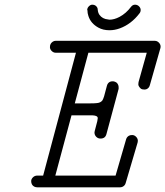

<svg xmlns="http://www.w3.org/2000/svg" viewBox="-20 -797 705 819"><path d="M386 -774Q397 -767 397 -755Q398 -743 404 -734Q417 -716 441 -714L447 -713Q467 -713 490 -725Q518 -740 539 -768Q546 -777 556 -777Q566 -777 573 -770Q580 -763 580 -754.5Q580 -746 575 -740Q540 -694 491 -676Q469 -668 447 -668Q420 -668 400 -679Q367 -697 357 -729Q353 -741 353 -753Q353 -754 352 -754Q352 -763 359 -770Q366 -777 373.5 -777Q381 -777 386 -774ZM218 -572Q208 -572 200.5 -579.5Q193 -587 193 -596Q193 -605 196.5 -610.5Q200 -616 205.5 -619.5Q211 -623 218 -623H640Q647 -623 652.5 -619.5Q658 -616 661.5 -610.5Q665 -605 665 -599.5Q665 -594 664 -591L619 -433Q616 -422 606 -417Q601 -415 596 -415Q591 -415 587 -416Q583 -417 580 -419.5Q577 -422 575 -425Q570 -431 570 -437Q570 -443 571 -447L606 -572H357L299 -356H362Q382 -356 391 -357Q409 -358 417 -369Q420 -374 424 -386L436 -431Q439 -443 449 -448Q454 -450 457.5 -450Q461 -450 463.5 -450Q466 -450 471 -448Q476 -446 479 -443Q486 -435 486 -425Q486 -421 486 -418L434 -225Q429 -206 409 -206Q409 -206 408 -206Q398 -206 390.5 -213.5Q383 -221 383 -232Q383 -235 384 -238L395 -280Q397 -289 397 -293Q397 -304 375 -305Q370 -305 362 -305H285L216 -48H473L518 -203Q521 -213 530 -218Q535 -221 544 -221Q553 -221 560.5 -213.5Q568 -206 568 -196Q568 -192 567 -189L516 -16Q513 -5 502 0Q497 2 492 2H139Q132 2 126 -1Q120 -4 116.5 -10Q113 -16 113 -24.5Q113 -33 120.5 -40.5Q128 -48 139 -48H164L304 -572Z"/></svg>

Font: TT2020Base
Style: Italic
Weight: 400
Italic angle: -15°
Version: Version 0.2.000